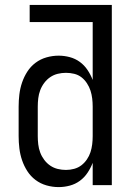

<svg xmlns="http://www.w3.org/2000/svg" viewBox="-20 -755 540 783"><path d="M219 8Q194 8 169.5 1Q145 -6 125 -21Q105 -36 91.5 -57Q78 -78 70 -101.5Q62 -125 59 -150Q56 -175 56 -200V-320Q56 -345 59 -370Q62 -395 70 -418.5Q78 -442 91.5 -463Q105 -484 125 -499Q145 -514 169.5 -521Q194 -528 219 -528Q242 -528 264.5 -522Q287 -516 305.5 -502.5Q324 -489 337 -469.5Q350 -450 358 -429V-665H101V-735H436V0H358V-91Q350 -70 337 -50.5Q324 -31 305.5 -17.5Q287 -4 264.5 2Q242 8 219 8ZM249 -62Q266 -62 282.5 -66.5Q299 -71 312 -81Q325 -91 334.5 -105Q344 -119 349 -134.5Q354 -150 356 -166.5Q358 -183 358 -200V-320Q358 -337 356 -353.5Q354 -370 349 -385.5Q344 -401 334.5 -415.5Q325 -430 312 -440Q299 -450 282.5 -454Q266 -458 249 -458Q232 -458 215.5 -454Q199 -450 185 -440.5Q171 -431 160.5 -417Q150 -403 144 -387Q138 -371 136 -354Q134 -337 134 -320V-200Q134 -183 136 -166Q138 -149 144 -133Q150 -117 160.5 -103Q171 -89 185 -79.5Q199 -70 215.5 -66Q232 -62 249 -62Z"/></svg>

Font: Iosevka NFM
Style: Regular
Weight: 400
Monospace: yes
Designer: Belleve Invis
Foundry: Belleve Invis
Version: Version 29.0.4; ttfautohint (v1.8.4);Nerd Fonts 3.3.0